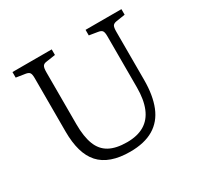

<svg xmlns="http://www.w3.org/2000/svg" viewBox="-153 -883 1107 1076"><g transform="rotate(-30 400.5 -344.5)"><path d="M398 14Q331 14 281.5 -3.5Q232 -21 201 -55.5Q170 -90 155 -142.5Q140 -195 140 -265V-611Q140 -636 133.5 -645.5Q127 -655 107 -658L49 -667V-703H303V-667L243 -658Q226 -656 219.5 -645.5Q213 -635 213 -607V-270Q213 -191 232.5 -140Q252 -89 295.5 -65Q339 -41 410 -41Q477 -41 521.5 -67.5Q566 -94 588 -147.5Q610 -201 610 -280V-611Q610 -636 603.5 -645.5Q597 -655 577 -658L522 -667V-703H754V-667L696 -658Q678 -655 672 -645Q666 -635 666 -607V-296Q666 -196 638 -126.5Q610 -57 550.5 -21.5Q491 14 398 14Z"/></g></svg>

Font: Literata 18pt Light
Style: Regular
Weight: 300
Designer: Latin by Veronika Burian and Jose Scaglione. Greek by Irene Vlachou. Cyrillic by Vera Evstafieva.
Foundry: TypeTogether
Version: Version 3.103;gftools[0.9.29]